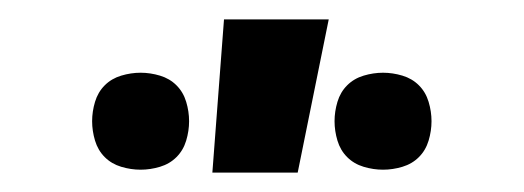

<svg xmlns="http://www.w3.org/2000/svg" viewBox="-20 -778 540 198"><path d="M375 -603Q365 -603 355 -606Q345 -609 338 -616Q331 -623 328 -633Q325 -643 325 -653Q325 -663 328 -673Q331 -683 338 -690Q345 -697 355 -700Q365 -703 375 -703Q385 -703 395 -700Q405 -697 412 -690Q419 -683 422 -673Q425 -663 425 -653Q425 -643 422 -633Q419 -623 412 -616Q405 -609 395 -606Q385 -603 375 -603ZM125 -603Q115 -603 105 -606Q95 -609 88 -616Q81 -623 78 -633Q75 -643 75 -653Q75 -663 78 -673Q81 -683 88 -690Q95 -697 105 -700Q115 -703 125 -703Q135 -703 145 -700Q155 -697 162 -690Q169 -683 172 -673Q175 -663 175 -653Q175 -643 172 -633Q169 -623 162 -616Q155 -609 145 -606Q135 -603 125 -603ZM199 -600 211 -758H319L287 -600Z"/></svg>

Font: Iosevka Term Curly Extrabold
Style: Regular
Weight: 800
Designer: Belleve Invis
Foundry: Belleve Invis
Version: Version 32.3.0